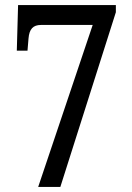

<svg xmlns="http://www.w3.org/2000/svg" viewBox="-20 -734 517 754"><path d="M130 0H217L435 -686V-714H51L46 -535H88L92 -583C95 -620 110 -636 141 -636H344Z"/></svg>

Font: Noto Serif Lao Condensed
Style: Regular
Weight: 400
Width: 3
Designer: Monotype Design Team
Foundry: Monotype Imaging Inc.
Version: Version 2.003